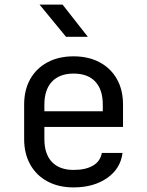

<svg xmlns="http://www.w3.org/2000/svg" viewBox="-20 -805 640 835"><path d="M300 10Q235 10 186.5 -16Q138 -42 111.5 -89.5Q85 -137 85 -200V-350Q85 -414 111.5 -461Q138 -508 186.5 -534Q235 -560 300 -560Q365 -560 413.5 -534Q462 -508 488.5 -461Q515 -414 515 -350V-253H173V-200Q173 -135 206 -100.5Q239 -66 300 -66Q352 -66 384 -84.5Q416 -103 423 -140H513Q504 -71 445.5 -30.5Q387 10 300 10ZM427 -313V-350Q427 -415 394.5 -450Q362 -485 300 -485Q239 -485 206 -450Q173 -415 173 -350V-321H434ZM267 -645 152 -785H252L362 -645Z"/></svg>

Font: JetBrains Mono Zero
Style: Regular-Zero
Weight: 400
Designer: Philipp Nurullin, Konstantin Bulenkov
Foundry: JetBrains
Version: Version 2.211